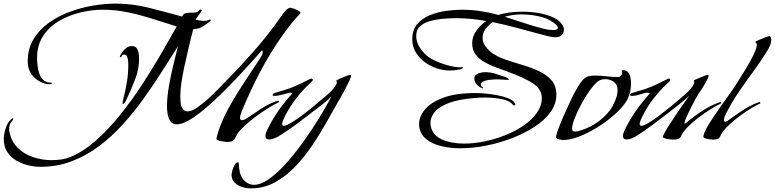

<svg xmlns="http://www.w3.org/2000/svg" viewBox="-20 -774 4306 1067"><path d="M205 153Q170 153 134 144Q98 135 68 116.5Q38 98 19.5 69Q1 40 1 -1Q1 -28 11.5 -61Q22 -94 43 -112Q47 -116 51 -116Q54 -116 54 -113Q54 -109 42.5 -96Q31 -83 31 -59V-50Q40 8 76 45Q112 82 163 99Q214 116 267 116Q293 116 321 112Q349 108 373 98Q444 68 513.5 6.5Q583 -55 648 -136Q713 -217 770.5 -305Q828 -393 876.5 -477Q925 -561 962 -627Q895 -648 827.5 -669.5Q760 -691 691 -705.5Q622 -720 550 -720Q490 -720 426 -704.5Q362 -689 307.5 -657Q253 -625 219.5 -574Q186 -523 186 -452Q186 -434 188.5 -410.5Q191 -387 198.5 -365Q206 -343 221 -329Q236 -315 261 -315Q263 -315 265.5 -314.5Q268 -314 268 -311Q268 -308 262.5 -307Q257 -306 255 -306Q234 -306 212 -316Q175 -332 154.5 -362Q134 -392 134 -432Q134 -503 166 -556Q198 -609 251 -647Q304 -685 368 -708.5Q432 -732 498 -743Q564 -754 621 -754Q716 -754 808.5 -730.5Q901 -707 992 -682Q999 -700 1019.5 -702Q1040 -704 1056 -704Q1076 -704 1082 -712.5Q1088 -721 1095 -721Q1101 -721 1101 -716Q1101 -714 1093.5 -703Q1086 -692 1077.5 -680.5Q1069 -669 1066 -665H1067Q1068 -665 1068 -664.5Q1068 -664 1068 -664Q1080 -662 1092 -660Q1104 -658 1116 -658Q1130 -658 1137.5 -662Q1145 -666 1148 -666Q1151 -666 1151 -663Q1151 -659 1148.5 -656.5Q1146 -654 1143 -652Q1119 -634 1102.5 -624Q1086 -614 1054 -612Q1040 -559 1027.5 -505Q1015 -451 1003 -397Q995 -358 988.5 -317.5Q982 -277 982 -236Q982 -223 984 -203.5Q986 -184 995 -169.5Q1004 -155 1023 -155Q1045 -155 1075.5 -176Q1106 -197 1139 -227Q1172 -257 1199.5 -286Q1227 -315 1243 -331Q1317 -406 1387 -485.5Q1457 -565 1519 -650Q1526 -659 1539 -678.5Q1552 -698 1567 -714.5Q1582 -731 1593 -731Q1598 -731 1611.5 -726.5Q1625 -722 1637 -715.5Q1649 -709 1650 -703Q1650 -702 1649.5 -701.5Q1649 -701 1649 -700L1609 -655Q1593 -636 1578 -615.5Q1563 -595 1548 -575Q1482 -481 1428 -379Q1374 -277 1330 -171Q1326 -161 1320 -146Q1314 -131 1314 -119Q1314 -106 1325 -106Q1334 -106 1345.5 -113Q1357 -120 1364 -125Q1399 -149 1434 -171.5Q1469 -194 1508 -209Q1509 -209 1517 -212Q1525 -215 1526 -215Q1529 -215 1530.5 -212Q1532 -209 1532 -207Q1507 -196 1474 -175.5Q1441 -155 1407.5 -130.5Q1374 -106 1345.5 -80.5Q1317 -55 1301 -33Q1297 -26 1293.5 -19.5Q1290 -13 1286 -5Q1279 8 1267.5 11.5Q1256 15 1242 15Q1238 15 1223.5 13Q1209 11 1196 7.5Q1183 4 1183 -2Q1183 -7 1186 -18Q1189 -29 1192.5 -40Q1196 -51 1197 -55Q1217 -111 1247 -167Q1277 -223 1312 -277Q1347 -331 1379 -380Q1392 -400 1405.5 -419.5Q1419 -439 1431 -459Q1440 -473 1440 -486Q1440 -488 1439.5 -490.5Q1439 -493 1437 -493Q1433 -493 1430 -488Q1410 -465 1375 -426Q1340 -387 1297 -341.5Q1254 -296 1207.5 -250.5Q1161 -205 1115.5 -167Q1070 -129 1031 -106Q992 -83 964 -83Q939 -83 927 -100Q915 -117 911.5 -140.5Q908 -164 908 -183Q908 -232 918 -291Q928 -350 942.5 -409.5Q957 -469 969 -517Q926 -449 878 -373.5Q830 -298 776 -223Q722 -148 660.5 -80.5Q599 -13 528.5 39.5Q458 92 377.5 122.5Q297 153 205 153ZM664 -196Q662 -196 661.5 -198Q661 -200 661 -201Q661 -207 662.5 -212.5Q664 -218 665 -223Q677 -268 685 -316.5Q693 -365 693 -411Q693 -419 692 -433Q691 -447 686.5 -459Q682 -471 670 -471Q660 -471 657 -463.5Q654 -456 649 -456Q646 -456 646 -459Q646 -461 648 -465Q657 -484 674 -501Q691 -518 713 -518Q731 -518 739.5 -506Q748 -494 750.5 -477.5Q753 -461 753 -447Q753 -389 730 -330Q707 -271 682 -219Q681 -215 674.5 -205.5Q668 -196 664 -196Z M1374 273Q1351 273 1326 265.5Q1301 258 1284 241Q1267 224 1267 197Q1267 189 1271.5 172.5Q1276 156 1284 142Q1292 128 1302 128Q1307 128 1307 136Q1307 158 1313 183.5Q1319 209 1335 227Q1359 253 1392 253Q1427 253 1468 225.5Q1509 198 1552.5 152.5Q1596 107 1637.5 52Q1679 -3 1715.5 -58.5Q1752 -114 1779.5 -161.5Q1807 -209 1822 -239Q1809 -224 1792.5 -211Q1776 -198 1761 -186Q1706 -143 1646.5 -98Q1587 -53 1527 -16Q1517 -10 1502.5 -4.5Q1488 1 1476 1Q1455 1 1455 -18Q1455 -27 1458.5 -36.5Q1462 -46 1466 -54Q1492 -108 1527 -158Q1562 -208 1602 -252Q1603 -253 1603 -255Q1603 -257 1599 -258Q1595 -259 1593 -259Q1590 -259 1582 -257Q1563 -252 1543 -246.5Q1523 -241 1503 -241Q1501 -241 1498 -242Q1495 -243 1495 -247Q1495 -251 1499 -253.5Q1503 -256 1506 -257Q1526 -264 1546.5 -269.5Q1567 -275 1587 -282Q1617 -293 1646 -307Q1675 -321 1703 -335Q1705 -336 1707 -336.5Q1709 -337 1711 -337Q1718 -337 1718 -331Q1718 -327 1715.5 -323.5Q1713 -320 1710 -318Q1667 -280 1628.5 -230.5Q1590 -181 1564 -129Q1560 -121 1554 -108Q1548 -95 1548 -85Q1548 -75 1558 -75Q1570 -75 1597 -91Q1624 -107 1657.5 -132Q1691 -157 1724 -184.5Q1757 -212 1783.5 -234.5Q1810 -257 1821 -268Q1829 -276 1840.5 -291.5Q1852 -307 1852 -317Q1852 -322 1850 -322.5Q1848 -323 1848 -325Q1848 -326 1851 -327.5Q1854 -329 1855 -330Q1860 -333 1875.5 -340Q1891 -347 1906.5 -352.5Q1922 -358 1927 -358Q1931 -358 1931 -354Q1931 -346 1921.5 -325.5Q1912 -305 1899 -280.5Q1886 -256 1874.5 -235.5Q1863 -215 1858 -207Q1828 -154 1792 -90Q1756 -26 1712.5 38Q1669 102 1617.5 155Q1566 208 1505.5 240.5Q1445 273 1374 273Z M2539 50Q2481 50 2432 38Q2383 26 2351 1Q2319 -24 2311 -63Q2310 -68 2309.5 -73.5Q2309 -79 2309 -85Q2309 -126 2341.5 -165.5Q2374 -205 2443.5 -231Q2513 -257 2623 -257Q2641 -257 2673 -254.5Q2705 -252 2740 -245.5Q2775 -239 2803.5 -228Q2832 -217 2842 -200Q2844 -198 2844 -196Q2844 -188 2836 -188Q2832 -188 2830 -192Q2812 -215 2767 -223.5Q2722 -232 2675 -232Q2646 -232 2619.5 -229.5Q2593 -227 2576 -225Q2500 -215 2455.5 -194Q2411 -173 2391.5 -146Q2372 -119 2372 -91Q2372 -87 2372.5 -82.5Q2373 -78 2374 -73Q2384 -22 2436 1Q2488 24 2559 24Q2614 24 2674 11.5Q2734 -1 2790 -23.5Q2846 -46 2891.5 -77.5Q2937 -109 2964 -147.5Q2991 -186 2991 -229Q2991 -278 2942 -310.5Q2893 -343 2795 -378Q2768 -388 2735 -400Q2702 -412 2672 -429Q2642 -446 2623 -471.5Q2604 -497 2604 -533Q2604 -572 2627.5 -604Q2651 -636 2682 -657Q2641 -665 2599 -669Q2557 -673 2514 -673Q2477 -673 2439.5 -669.5Q2402 -666 2367 -656Q2336 -647 2314.5 -628Q2293 -609 2293 -574Q2293 -540 2313.5 -509Q2334 -478 2360 -458Q2380 -444 2412 -430.5Q2444 -417 2477.5 -408.5Q2511 -400 2535 -400Q2539 -400 2542.5 -400.5Q2546 -401 2549 -401Q2552 -401 2552 -398Q2552 -392 2536.5 -388.5Q2521 -385 2504 -383.5Q2487 -382 2481 -382Q2445 -382 2408 -394Q2371 -406 2340 -429Q2309 -452 2290 -484Q2271 -516 2271 -556Q2271 -608 2298.5 -640Q2326 -672 2369 -689.5Q2412 -707 2459 -713.5Q2506 -720 2546 -720Q2598 -720 2649 -712.5Q2700 -705 2750 -691Q2773 -699 2808 -704Q2843 -709 2883 -709Q2928 -709 2973 -701.5Q3018 -694 3054 -677.5Q3090 -661 3107 -633Q3114 -622 3114 -609Q3114 -593 3102.5 -580Q3091 -567 3068 -567Q3049 -567 3030.5 -572Q3012 -577 2994 -581Q2925 -599 2856.5 -618Q2788 -637 2718 -651Q2696 -636 2679 -614Q2662 -592 2662 -564Q2662 -537 2679 -515Q2696 -493 2717 -478Q2747 -457 2791.5 -442Q2836 -427 2885 -412.5Q2934 -398 2976.5 -378Q3019 -358 3045.5 -327Q3072 -296 3072 -248Q3072 -196 3039 -150.5Q3006 -105 2949.5 -68.5Q2893 -32 2823.5 -5.5Q2754 21 2680.5 35.5Q2607 50 2539 50ZM3054 -607Q3080 -607 3080 -619Q3080 -628 3067 -639.5Q3054 -651 3034 -662Q3014 -673 2992 -679Q2935 -694 2880 -694Q2831 -694 2785 -681Q2811 -673 2848 -660.5Q2885 -648 2925.5 -635.5Q2966 -623 3002 -614Q3019 -610 3032 -608.5Q3045 -607 3054 -607ZM2663 -283Q2661 -283 2660 -284Q2644 -289 2630 -304Q2616 -319 2616 -337Q2616 -352 2626.5 -359.5Q2637 -367 2651.5 -370Q2666 -373 2677 -373Q2706 -373 2735.5 -363.5Q2765 -354 2791 -345Q2794 -344 2801 -340Q2808 -336 2808 -333Q2808 -331 2805 -330.5Q2802 -330 2800 -330Q2788 -330 2775.5 -331.5Q2763 -333 2750 -333Q2743 -333 2727.5 -332.5Q2712 -332 2694.5 -329.5Q2677 -327 2664.5 -321Q2652 -315 2652 -305Q2652 -294 2658.5 -291.5Q2665 -289 2665 -284Q2665 -283 2663 -283Z M3110 4Q3103 4 3086.5 0.5Q3070 -3 3070 -12Q3070 -21 3077 -41Q3084 -61 3088 -71Q3096 -93 3112.5 -130.5Q3129 -168 3148.5 -210Q3168 -252 3188 -286Q3208 -320 3223 -334Q3237 -347 3252 -350.5Q3267 -354 3285 -354Q3317 -354 3349 -350Q3381 -346 3414 -346Q3424 -346 3430.5 -352.5Q3437 -359 3437 -369Q3437 -372 3436 -375.5Q3435 -379 3435 -382Q3435 -384 3443 -384Q3461 -384 3470.5 -372Q3480 -360 3483.5 -343Q3487 -326 3487 -310Q3487 -289 3482 -266Q3477 -243 3468 -224Q3453 -195 3422.5 -163.5Q3392 -132 3352 -102Q3312 -72 3268.5 -48Q3225 -24 3184 -10Q3143 4 3110 4ZM3176 -43Q3186 -43 3196 -46Q3206 -49 3216 -52Q3311 -85 3371 -163Q3386 -184 3399 -215.5Q3412 -247 3412 -273Q3412 -303 3392 -318.5Q3372 -334 3343 -334Q3329 -334 3318 -330Q3301 -324 3280 -300Q3259 -276 3238 -242.5Q3217 -209 3199 -173Q3181 -137 3170 -106.5Q3159 -76 3159 -58Q3159 -43 3176 -43Z M3721 2Q3718 2 3704 0.5Q3690 -1 3677 -4.5Q3664 -8 3664 -13Q3664 -20 3676.5 -42.5Q3689 -65 3709 -95Q3729 -125 3749.5 -155.5Q3770 -186 3787 -209.5Q3804 -233 3811 -242Q3782 -215 3749.5 -190Q3717 -165 3685 -140Q3644 -108 3601 -76Q3558 -44 3513 -16Q3503 -10 3489 -4.5Q3475 1 3463 1Q3442 1 3442 -18Q3442 -27 3445.5 -36.5Q3449 -46 3453 -54Q3479 -108 3514 -158Q3549 -208 3589 -252Q3589 -253 3589.5 -253.5Q3590 -254 3590 -255Q3590 -257 3586 -258Q3582 -259 3580 -259Q3565 -259 3539 -250Q3513 -241 3490 -241Q3488 -241 3484.5 -242Q3481 -243 3481 -247Q3481 -251 3485.5 -253.5Q3490 -256 3493 -257Q3513 -264 3533.5 -269.5Q3554 -275 3573 -282Q3604 -293 3632.5 -307Q3661 -321 3690 -335Q3694 -337 3698 -337Q3705 -337 3705 -331Q3705 -327 3702.5 -323.5Q3700 -320 3697 -318Q3653 -279 3615 -230.5Q3577 -182 3551 -129Q3547 -121 3541 -108Q3535 -95 3535 -85Q3535 -75 3545 -75Q3557 -75 3584 -91Q3611 -107 3644 -132Q3677 -157 3710 -184Q3743 -211 3769.5 -234Q3796 -257 3807 -268Q3815 -276 3826.5 -291.5Q3838 -307 3838 -317Q3838 -322 3836.5 -323Q3835 -324 3835 -325Q3835 -327 3845.5 -332Q3856 -337 3870.5 -343Q3885 -349 3897.5 -353.5Q3910 -358 3914 -358Q3918 -358 3918 -354Q3918 -345 3906.5 -324Q3895 -303 3881.5 -282Q3868 -261 3862 -253Q3856 -244 3843.5 -221Q3831 -198 3817.5 -171Q3804 -144 3794 -121.5Q3784 -99 3784 -90Q3784 -87 3786 -87Q3788 -87 3790 -88.5Q3792 -90 3793 -91Q3827 -121 3873.5 -152Q3920 -183 3961 -199Q3963 -200 3972 -203.5Q3981 -207 3982 -207Q3987 -207 3989 -200Q3964 -189 3930.5 -168Q3897 -147 3863 -121.5Q3829 -96 3802 -68.5Q3775 -41 3764 -16Q3759 -4 3746 -1Q3733 2 3721 2Z M3942 2Q3939 2 3926 0.5Q3913 -1 3901 -4.5Q3889 -8 3889 -13Q3889 -27 3902 -53Q3915 -79 3936 -110.5Q3957 -142 3979 -173.5Q4001 -205 4020 -231Q4039 -257 4049 -272Q4062 -292 4083 -324.5Q4104 -357 4126 -393.5Q4148 -430 4164.5 -463Q4181 -496 4185 -517Q4186 -519 4186 -523Q4186 -533 4182 -535Q4178 -537 4178 -541Q4178 -543 4188.5 -548Q4199 -553 4213 -558.5Q4227 -564 4239.5 -568.5Q4252 -573 4256 -573Q4262 -573 4264 -565Q4266 -557 4266 -553Q4266 -536 4257.5 -517.5Q4249 -499 4240 -485Q4204 -428 4164 -373.5Q4124 -319 4086 -263.5Q4048 -208 4017 -147Q4013 -140 4008 -128Q4003 -116 4003 -107Q4003 -98 4010 -98Q4016 -98 4023.5 -103Q4031 -108 4035 -111Q4071 -137 4108 -161.5Q4145 -186 4186 -202Q4187 -202 4193 -204.5Q4199 -207 4200 -207Q4206 -207 4206 -200Q4183 -190 4153 -171.5Q4123 -153 4092.5 -130.5Q4062 -108 4036.5 -84.5Q4011 -61 3996 -41Q3992 -35 3988.5 -29Q3985 -23 3982 -16Q3977 -4 3965.5 -1Q3954 2 3942 2Z"/></svg>

Font: My Soul
Style: Regular
Weight: 400
Designer: Robert E. Leuschke
Foundry: Robert E. Leuschke
Version: Version 1.010; ttfautohint (v1.8.4.7-5d5b)